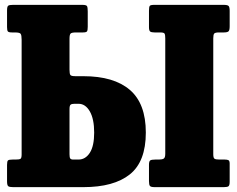

<svg xmlns="http://www.w3.org/2000/svg" viewBox="-20 -770 974 790"><path d="M857.5 -612.5V-135.5Q857.5 -120.5 862.5 -117Q867.5 -113.5 882.5 -113.5H904.5Q915.5 -113.5 920.2 -110.8Q925 -108 925 -97V-22.5Q925 -8 920.5 -4Q916 0 901 0H616.5Q601 0 597 -4.8Q593 -9.5 593 -25V-92Q593 -106.5 598.2 -110Q603.5 -113.5 619 -113.5H634Q647.5 -113.5 653.8 -117.5Q660 -121.5 660 -137.5V-612Q660 -626.5 657.2 -631.5Q654.5 -636.5 639.5 -636.5H616.5Q603 -636.5 598 -640.2Q593 -644 593 -658V-725.5Q593 -741.5 596.2 -745.8Q599.5 -750 615 -750H900.5Q916.5 -750 920.8 -745.2Q925 -740.5 925 -725V-662Q925 -645 920 -640.8Q915 -636.5 900 -636.5H881Q865.5 -636.5 861.5 -632Q857.5 -627.5 857.5 -612.5ZM44 -113.5Q59.5 -113.5 64.2 -116.5Q69 -119.5 69 -134.5V-606.5Q69 -625 65 -630.8Q61 -636.5 41.5 -636.5H30Q16 -636.5 12.5 -640.5Q9 -644.5 9 -658.5V-727Q9 -743 13.8 -746.5Q18.5 -750 33.5 -750H318.5Q335 -750 338 -744.8Q341 -739.5 341 -723V-660Q341 -645.5 338 -641Q335 -636.5 320.5 -636.5H293Q275.5 -636.5 270.8 -632.2Q266 -628 266 -610.5V-483Q266 -466 269.8 -461.2Q273.5 -456.5 291 -456.5H323Q448.5 -456.5 514.2 -400.2Q580 -344 580 -224.5Q580 -105 514.2 -52.5Q448.5 0 323 0H34Q19 0 14 -3.8Q9 -7.5 9 -24V-91.5Q9 -106.5 13 -110Q17 -113.5 32 -113.5ZM286.5 -343Q275 -343 270.5 -339.2Q266 -335.5 266 -321V-135Q266 -122.5 269 -118Q272 -113.5 281.5 -113.5H303Q331.5 -113.5 349.5 -141.2Q367.5 -169 367.5 -224.5Q367.5 -280.5 349.5 -311.8Q331.5 -343 303 -343Z"/></svg>

Font: Besley* Condensed Heavy
Style: Regular
Weight: 800
Width: 3
Designer: Owen Earl
Foundry: indestructible type*
Version: Version 3.000; ttfautohint (v1.8.3)